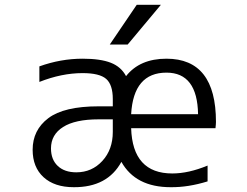

<svg xmlns="http://www.w3.org/2000/svg" viewBox="-20 -777 1040 807"><path d="M679.7 -530.3Q887.7 -530.3 887.7 -264.6Q887.7 -255.9 885.7 -238.3H531.2Q537.1 -47.9 704.1 -47.9Q772.5 -47.9 852.5 -81.1V-14.6Q770.5 10.7 697.3 9.8Q549.8 9.8 490.2 -96.7Q431.6 10.7 290 9.8Q209 9.8 163.1 -32.2Q117.2 -74.2 117.2 -147.5Q117.2 -230.5 183.1 -280.3Q249 -330.1 394.5 -330.1H454.1V-360.4Q454.1 -420.9 426.3 -445.3Q398.4 -469.7 327.1 -469.7Q239.3 -469.7 145.5 -432.6V-498Q235.4 -530.3 327.1 -530.3Q402.3 -530.3 445.8 -513.2Q489.3 -496.1 509.8 -457Q567.4 -530.3 679.7 -530.3ZM454.1 -275.4H394.5Q295.9 -275.4 245.1 -243.2Q194.3 -210.9 194.3 -153.3Q194.3 -106.4 222.7 -79.6Q251 -52.7 300.8 -52.7Q366.2 -52.7 410.2 -100.6Q454.1 -148.4 454.1 -222.7V-259.8ZM656.2 -756.8 516.6 -589.8H441.4L554.7 -756.8ZM531.2 -296.9H812.5Q809.6 -471.7 679.7 -471.7Q541 -471.7 531.2 -296.9Z"/></svg>

Font: GenEi Gothic M SemiLight
Style: Regular
Weight: 350
Designer: o_tamon (Modified); [Source Han Sans]
Ryoko NISHIZUKA  (kana & ideographs); Paul D. Hunt (Latin, Greek & Cyrillic); Wenl
Version: Version 1.1a;Original Version 1.004